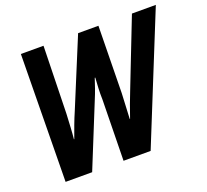

<svg xmlns="http://www.w3.org/2000/svg" viewBox="-122 -863 1091 1012"><g transform="rotate(-20 423.5 -357.0)"><path d="M81 0 90 -714H217L208 -337Q206 -297 204 -260.5Q202 -224 199 -196H201Q213 -230 226.5 -266Q240 -302 254 -334L411 -714H525L519 -339Q517 -301 515.5 -266Q514 -231 512 -196H514Q526 -232 539.5 -268.5Q553 -305 567 -340L713 -714H847L558 0H406L412 -341Q411 -376 412.5 -404.5Q414 -433 416 -463H413Q404 -435 394.5 -408Q385 -381 374 -355L230 0Z"/></g></svg>

Font: Noto Sans Condensed
Style: Bold Italic
Weight: 700
Width: 3
Italic angle: -12°
Designer: Monotype Design Team
Foundry: Monotype Imaging Inc.
Version: Version 2.013; ttfautohint (v1.8.4.7-5d5b)